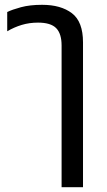

<svg xmlns="http://www.w3.org/2000/svg" viewBox="-20 -578 446 798"><path d="M236 200V-389Q236 -438 213.5 -461Q191 -484 138 -484Q102 -484 70.5 -474.5Q39 -465 10 -448V-528Q30 -538 67 -548Q104 -558 155 -558Q233 -558 279 -523Q325 -488 325 -402V200Z"/></svg>

Font: Go Noto Current
Style: Regular
Weight: 400
Designer: Monotype Design Team
Foundry: Monotype Imaging Inc.
Version: Version 2.007; ttfautohint (v1.8) -l 8 -r 50 -G 200 -x 14 -D